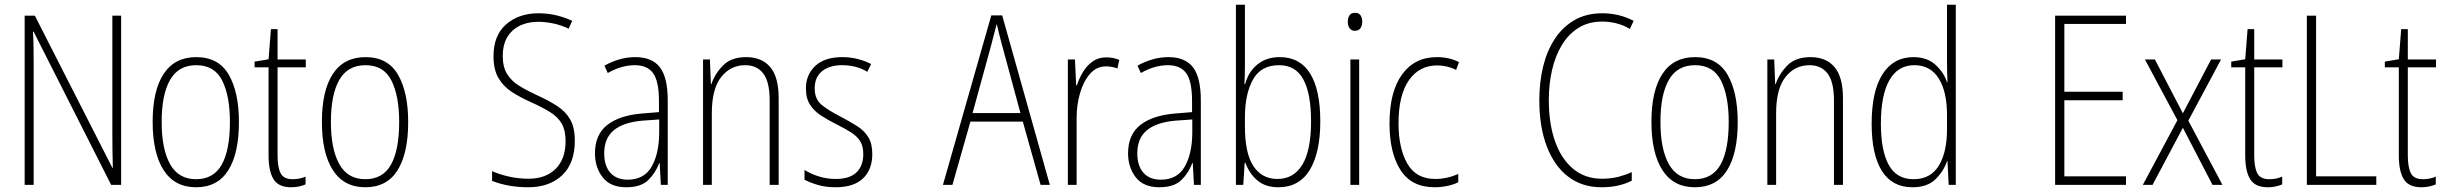

<svg xmlns="http://www.w3.org/2000/svg" viewBox="-20 -780 10316 810"><path d="M491 0H449L122 -646H119Q121 -616 121.5 -584.5Q122 -553 122 -512V0H84V-714H127L454 -72H456Q455 -108 454.5 -146Q454 -184 454 -211V-714H491Z M988 -265Q988 -133 943 -61.5Q898 10 807 10Q717 10 670.5 -62Q624 -134 624 -266Q624 -398 670.5 -468.5Q717 -539 808 -539Q902 -539 945 -465Q988 -391 988 -265ZM662 -266Q662 -151 697.5 -87.5Q733 -24 807 -24Q881 -24 915.5 -85.5Q950 -147 950 -266Q950 -375 917.5 -440Q885 -505 808 -505Q733 -505 697.5 -443Q662 -381 662 -266Z M1214 -24Q1230 -24 1244.5 -27Q1259 -30 1269 -35V-2Q1257 3 1242 6.5Q1227 10 1208 10Q1155 10 1134 -24Q1113 -58 1113 -124V-496H1054V-520L1113 -530L1123 -657H1151V-529H1270V-496H1151V-124Q1151 -74 1164 -49Q1177 -24 1214 -24Z M1702 -265Q1702 -133 1657 -61.5Q1612 10 1521 10Q1431 10 1384.5 -62Q1338 -134 1338 -266Q1338 -398 1384.5 -468.5Q1431 -539 1522 -539Q1616 -539 1659 -465Q1702 -391 1702 -265ZM1376 -266Q1376 -151 1411.5 -87.5Q1447 -24 1521 -24Q1595 -24 1629.5 -85.5Q1664 -147 1664 -266Q1664 -375 1631.5 -440Q1599 -505 1522 -505Q1447 -505 1411.5 -443Q1376 -381 1376 -266Z M2405 -186Q2405 -91 2351.5 -40.5Q2298 10 2208 10Q2166 10 2127 3Q2088 -4 2056 -17V-58Q2087 -44 2127.5 -35Q2168 -26 2209 -26Q2283 -26 2324.5 -68Q2366 -110 2366 -184Q2366 -230 2350 -258Q2334 -286 2301.5 -306.5Q2269 -327 2220 -349Q2175 -369 2139.5 -392Q2104 -415 2083 -450.5Q2062 -486 2062 -543Q2062 -631 2115.5 -677.5Q2169 -724 2252 -724Q2292 -724 2328.5 -715Q2365 -706 2394 -692L2379 -659Q2345 -675 2312 -681.5Q2279 -688 2252 -688Q2183 -688 2142 -650.5Q2101 -613 2101 -544Q2101 -497 2119.5 -467.5Q2138 -438 2169.5 -418.5Q2201 -399 2242 -380Q2293 -357 2329.5 -333.5Q2366 -310 2385.5 -276Q2405 -242 2405 -186Z M2660 -539Q2731 -539 2764 -496Q2797 -453 2797 -357V0H2768L2763 -92H2761Q2746 -51 2715 -20.5Q2684 10 2622 10Q2555 10 2522.5 -32Q2490 -74 2490 -133Q2490 -212 2541.5 -252.5Q2593 -293 2687 -301L2760 -307V-353Q2760 -437 2735.5 -471Q2711 -505 2658 -505Q2632 -505 2604 -497.5Q2576 -490 2544 -472L2530 -503Q2560 -520 2593 -529.5Q2626 -539 2660 -539ZM2690 -271Q2610 -264 2569.5 -230.5Q2529 -197 2529 -133Q2529 -80 2555 -51Q2581 -22 2628 -22Q2697 -22 2728.5 -76Q2760 -130 2761 -218V-276Z M3128 -539Q3194 -539 3229.5 -497Q3265 -455 3265 -365V0H3227V-356Q3227 -435 3200 -470Q3173 -505 3124 -505Q3062 -505 3022.5 -455Q2983 -405 2983 -302V0H2946V-529H2975L2979 -425H2981Q2996 -469 3030.5 -504Q3065 -539 3128 -539Z M3660 -130Q3660 -65 3621 -27.5Q3582 10 3505 10Q3463 10 3429.5 0Q3396 -10 3374 -22V-63Q3401 -46 3435 -35.5Q3469 -25 3505 -25Q3565 -25 3593.5 -53Q3622 -81 3622 -130Q3622 -163 3609 -184Q3596 -205 3571 -221Q3546 -237 3512 -254Q3474 -273 3444.5 -292Q3415 -311 3397.5 -338Q3380 -365 3380 -407Q3380 -465 3419.5 -502Q3459 -539 3533 -539Q3568 -539 3599 -531Q3630 -523 3655 -510L3639 -477Q3594 -505 3532 -505Q3480 -505 3448.5 -480Q3417 -455 3417 -407Q3417 -362 3446 -338Q3475 -314 3528 -287Q3564 -268 3594.5 -249Q3625 -230 3642.5 -202.5Q3660 -175 3660 -130Z M4370 0 4295 -267H4074L3998 0H3958L4162 -715H4208L4409 0ZM4207 -591Q4201 -614 4195.5 -635Q4190 -656 4185 -679Q4179 -657 4173.5 -636Q4168 -615 4162 -591L4083 -303H4285Z M4647 -538Q4661 -538 4675 -535.5Q4689 -533 4702 -527L4694 -491Q4684 -495 4672 -497.5Q4660 -500 4646 -500Q4606 -500 4578.5 -468.5Q4551 -437 4536.5 -387.5Q4522 -338 4522 -283V0H4485V-529H4515L4520 -420H4523Q4532 -448 4548 -475Q4564 -502 4588.5 -520Q4613 -538 4647 -538Z M4909 -539Q4980 -539 5013 -496Q5046 -453 5046 -357V0H5017L5012 -92H5010Q4995 -51 4964 -20.5Q4933 10 4871 10Q4804 10 4771.5 -32Q4739 -74 4739 -133Q4739 -212 4790.5 -252.5Q4842 -293 4936 -301L5009 -307V-353Q5009 -437 4984.5 -471Q4960 -505 4907 -505Q4881 -505 4853 -497.5Q4825 -490 4793 -472L4779 -503Q4809 -520 4842 -529.5Q4875 -539 4909 -539ZM4939 -271Q4859 -264 4818.5 -230.5Q4778 -197 4778 -133Q4778 -80 4804 -51Q4830 -22 4877 -22Q4946 -22 4977.5 -76Q5009 -130 5010 -218V-276Z M5232 -506Q5232 -463 5230 -425H5233Q5246 -476 5284 -507.5Q5322 -539 5379 -539Q5464 -539 5507 -470Q5550 -401 5550 -268Q5550 -136 5505.5 -63Q5461 10 5373 10Q5319 10 5285 -18.5Q5251 -47 5234 -93H5231L5225 0H5194V-760H5232ZM5376 -505Q5300 -505 5266 -444.5Q5232 -384 5232 -283V-247Q5232 -133 5268 -79Q5304 -25 5369 -25Q5438 -25 5474.5 -85.5Q5511 -146 5511 -268Q5511 -385 5478.5 -445Q5446 -505 5376 -505Z M5697 -726Q5713 -726 5720 -715Q5727 -704 5727 -689Q5727 -671 5719 -660.5Q5711 -650 5696 -650Q5681 -650 5673.5 -661Q5666 -672 5666 -688Q5666 -704 5673 -715Q5680 -726 5697 -726ZM5714 -529V0H5677V-529Z M6032 10Q5935 10 5888.5 -62.5Q5842 -135 5842 -259Q5842 -393 5895 -466Q5948 -539 6042 -539Q6094 -539 6135 -518L6123 -485Q6086 -504 6043 -504Q5967 -504 5923.5 -441Q5880 -378 5880 -260Q5880 -155 5917 -90Q5954 -25 6035 -25Q6084 -25 6132 -46V-11Q6112 -1 6085.5 4.5Q6059 10 6032 10Z M6740 -689Q6681 -689 6638.5 -662Q6596 -635 6568.5 -589Q6541 -543 6527.5 -483.5Q6514 -424 6514 -358Q6514 -258 6540.5 -183.5Q6567 -109 6617 -67.5Q6667 -26 6738 -26Q6778 -26 6809.5 -34.5Q6841 -43 6864 -54V-18Q6840 -5 6807.5 2.5Q6775 10 6736 10Q6654 10 6595.5 -35Q6537 -80 6505.5 -162.5Q6474 -245 6474 -358Q6474 -433 6490 -499Q6506 -565 6539 -615.5Q6572 -666 6622 -695Q6672 -724 6740 -724Q6811 -724 6872 -692L6856 -658Q6827 -675 6797.5 -682Q6768 -689 6740 -689Z M7311 -265Q7311 -133 7266 -61.5Q7221 10 7130 10Q7040 10 6993.5 -62Q6947 -134 6947 -266Q6947 -398 6993.5 -468.5Q7040 -539 7131 -539Q7225 -539 7268 -465Q7311 -391 7311 -265ZM6985 -266Q6985 -151 7020.5 -87.5Q7056 -24 7130 -24Q7204 -24 7238.5 -85.5Q7273 -147 7273 -266Q7273 -375 7240.5 -440Q7208 -505 7131 -505Q7056 -505 7020.5 -443Q6985 -381 6985 -266Z M7618 -539Q7684 -539 7719.5 -497Q7755 -455 7755 -365V0H7717V-356Q7717 -435 7690 -470Q7663 -505 7614 -505Q7552 -505 7512.5 -455Q7473 -405 7473 -302V0H7436V-529H7465L7469 -425H7471Q7486 -469 7520.5 -504Q7555 -539 7618 -539Z M8048 10Q7963 10 7919.5 -58.5Q7876 -127 7876 -258Q7876 -395 7922 -467Q7968 -539 8052 -539Q8110 -539 8145.5 -506.5Q8181 -474 8194 -433H8196Q8195 -456 8194.5 -476.5Q8194 -497 8194 -517V-760H8231V0H8201L8196 -100H8194Q8180 -58 8145.5 -24Q8111 10 8048 10ZM8053 -24Q8124 -24 8159 -80.5Q8194 -137 8194 -236V-294Q8194 -393 8159 -449Q8124 -505 8056 -505Q7987 -505 7951 -442Q7915 -379 7915 -258Q7915 -145 7948 -84.5Q7981 -24 8053 -24Z M8949 0H8650V-714H8949V-679H8689V-393H8935V-357H8689V-36H8949Z M9166 -273 9029 -529H9071L9189 -302L9308 -529H9350L9212 -271L9356 0H9314L9189 -241L9061 0H9020Z M9553 -24Q9569 -24 9583.5 -27Q9598 -30 9608 -35V-2Q9596 3 9581 6.5Q9566 10 9547 10Q9494 10 9473 -24Q9452 -58 9452 -124V-496H9393V-520L9452 -530L9462 -657H9490V-529H9609V-496H9490V-124Q9490 -74 9503 -49Q9516 -24 9553 -24Z M9712 0V-714H9751V-36H10005V0Z M10201 -24Q10217 -24 10231.5 -27Q10246 -30 10256 -35V-2Q10244 3 10229 6.5Q10214 10 10195 10Q10142 10 10121 -24Q10100 -58 10100 -124V-496H10041V-520L10100 -530L10110 -657H10138V-529H10257V-496H10138V-124Q10138 -74 10151 -49Q10164 -24 10201 -24Z"/></svg>

Font: Noto Sans Arabic Cond ExtLt
Style: Regular
Weight: 200
Width: 3
Designer: Monotype Design Team, Nadine Chahine, Nizar Qandah and Khaled Hosny
Foundry: Monotype Imaging Inc.
Version: Version 2.012; ttfautohint (v1.8.4.7-5d5b)